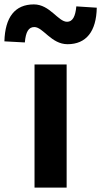

<svg xmlns="http://www.w3.org/2000/svg" viewBox="-78 -853 460 873"><path d="M79 0H225V-560H79ZM229 -652C314 -652 360 -710 362 -818L269 -824C265 -778 252 -754 227 -754C186 -754 149 -833 76 -833C-10 -833 -55 -775 -58 -665L35 -660C39 -708 52 -730 78 -730C118 -730 155 -652 229 -652Z"/></svg>

Font: Noto Sans CJK KR Bold
Style: Regular
Weight: 700
Designer: Ryoko NISHIZUKA (kana & ideographs); Paul D. Hunt (Latin, Greek & Cyrillic); Wenlong ZHANG (bopomofo); Sandoll Communica
Foundry: Adobe Systems Incorporated
Version: Version 1.004;PS 1.004;hotconv 1.0.82;makeotf.lib2.5.63406